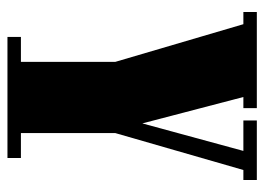

<svg xmlns="http://www.w3.org/2000/svg" viewBox="-117 -592 709 515"><g transform="rotate(90 237.5 -334.5)"><path d="M336.9 -289.1V-36.1H403.8V0H79.1V-36.1H146V-289.1L44.9 -632.8H12.2V-668.9H270V-632.8H240.2L311 -361.8L384.8 -632.8H303.2V-668.9H462.9V-632.8H436Z"/></g></svg>

Font: Lletraferida
Style: Heavy
Weight: 900
Designer: Josep Patau Bellart
Foundry: Josep Patau Bellart
Version: Version 1.000